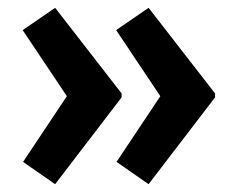

<svg xmlns="http://www.w3.org/2000/svg" viewBox="-20 -507 581 491"><path d="M360 -36 278 -93 390 -261 277 -430 360 -487 530 -268V-258ZM121 -36 39 -93 151 -261 38 -430 121 -487 291 -268V-258Z"/></svg>

Font: Our Lexend SemiBold
Style: Regular
Weight: 600
Designer: Bonnie Shaver-Troup, Thomas Jockin
Foundry: Lexend
Version: Version 1.007